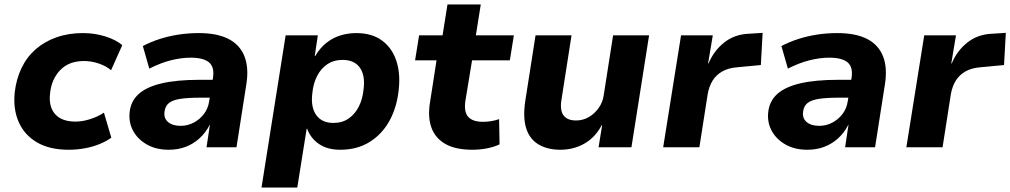

<svg xmlns="http://www.w3.org/2000/svg" viewBox="-20 -659 4520 859"><path d="M287 11Q202 11 145.5 -22Q89 -55 63.5 -113.5Q38 -172 46 -247Q53 -306 76.5 -355Q100 -404 139.5 -438.5Q179 -473 232.5 -492Q286 -511 351 -511Q404 -511 451.5 -496Q499 -481 527 -457L477 -345Q454 -364 421.5 -375Q389 -386 356 -386Q321 -386 294.5 -375.5Q268 -365 249 -345Q230 -325 218.5 -299Q207 -273 204 -241Q197 -182 226.5 -148.5Q256 -115 318 -115Q349 -115 383.5 -126Q418 -137 445 -155L478 -43Q456 -27 425.5 -14.5Q395 -2 359.5 4.5Q324 11 287 11Z M735 11Q679 11 638 -12Q597 -35 576 -73Q555 -111 560 -157Q565 -206 600 -238Q635 -270 703 -286Q771 -302 874 -302H949L937 -222H875Q823 -222 788.5 -217Q754 -212 736.5 -198.5Q719 -185 716 -159Q712 -130 732 -113Q752 -96 788 -96Q819 -96 846 -110Q873 -124 892 -148.5Q911 -173 916 -207L933 -312Q940 -359 915 -380Q890 -401 833 -401Q792 -401 745.5 -389.5Q699 -378 648 -352L619 -453Q655 -472 696 -485Q737 -498 780.5 -504.5Q824 -511 869 -511Q951 -511 1002 -485Q1053 -459 1073.5 -407.5Q1094 -356 1082 -281L1038 0H904L919 -100H918Q900 -65 872.5 -40Q845 -15 810.5 -2Q776 11 735 11Z M1150 180 1258 -501H1402L1388 -408H1390Q1412 -445 1440.5 -467.5Q1469 -490 1503 -500.5Q1537 -511 1574 -511Q1643 -511 1688 -478.5Q1733 -446 1752.5 -389Q1772 -332 1764 -259Q1756 -180 1723 -119.5Q1690 -59 1634 -24Q1578 11 1502 11Q1445 11 1407.5 -14.5Q1370 -40 1354 -83H1352L1310 180ZM1472 -109Q1511 -109 1539.5 -128.5Q1568 -148 1585.5 -182.5Q1603 -217 1607 -263Q1614 -323 1589.5 -357Q1565 -391 1512 -391Q1474 -391 1445.5 -372.5Q1417 -354 1399 -319.5Q1381 -285 1377 -239Q1370 -179 1395 -144Q1420 -109 1472 -109Z M2094 11Q2018 11 1972.5 -15Q1927 -41 1910 -88.5Q1893 -136 1904 -202L1933 -389H1837L1855 -501H1960L1982 -639H2131L2109 -501H2279L2261 -389H2092L2062 -207Q2055 -158 2075 -136Q2095 -114 2141 -114Q2159 -114 2177.5 -117Q2196 -120 2213 -126L2215 -13Q2189 -1 2157.5 5Q2126 11 2094 11Z M2487 11Q2429 11 2389 -13Q2349 -37 2334 -85.5Q2319 -134 2330 -207L2376 -501H2537L2492 -213Q2487 -184 2492 -163Q2497 -142 2513.5 -131Q2530 -120 2557 -120Q2588 -120 2614 -135Q2640 -150 2658.5 -176Q2677 -202 2681 -233L2723 -501H2884L2805 0H2658L2674 -99H2672Q2643 -44 2594.5 -16.5Q2546 11 2487 11Z M2947 0 3027 -501H3169L3148 -375H3150Q3173 -431 3219 -468Q3265 -505 3329 -508L3392 -512L3384 -368L3278 -358Q3239 -355 3211.5 -339.5Q3184 -324 3168 -298Q3152 -272 3146 -237L3109 0Z M3592 11Q3536 11 3495 -12Q3454 -35 3433 -73Q3412 -111 3417 -157Q3422 -206 3457 -238Q3492 -270 3560 -286Q3628 -302 3731 -302H3806L3794 -222H3732Q3680 -222 3645.5 -217Q3611 -212 3593.5 -198.5Q3576 -185 3573 -159Q3569 -130 3589 -113Q3609 -96 3645 -96Q3676 -96 3703 -110Q3730 -124 3749 -148.5Q3768 -173 3773 -207L3790 -312Q3797 -359 3772 -380Q3747 -401 3690 -401Q3649 -401 3602.5 -389.5Q3556 -378 3505 -352L3476 -453Q3512 -472 3553 -485Q3594 -498 3637.5 -504.5Q3681 -511 3726 -511Q3808 -511 3859 -485Q3910 -459 3930.5 -407.5Q3951 -356 3939 -281L3895 0H3761L3776 -100H3775Q3757 -65 3729.5 -40Q3702 -15 3667.5 -2Q3633 11 3592 11Z M4035 0 4115 -501H4257L4236 -375H4238Q4261 -431 4307 -468Q4353 -505 4417 -508L4480 -512L4472 -368L4366 -358Q4327 -355 4299.5 -339.5Q4272 -324 4256 -298Q4240 -272 4234 -237L4197 0Z"/></svg>

Font: Nunito Sans 8pt ExtraBold
Style: Italic
Weight: 800
Italic angle: -9°
Version: Version 3.101;gftools[0.9.27]